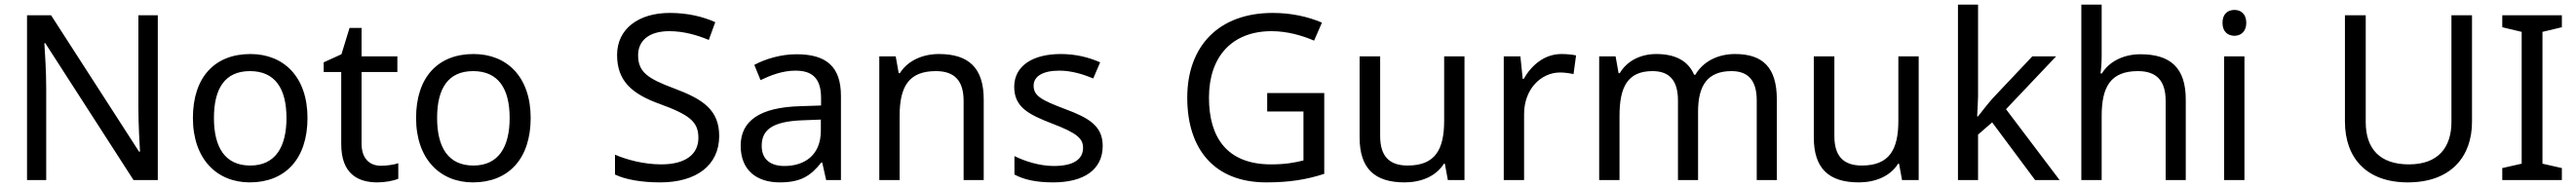

<svg xmlns="http://www.w3.org/2000/svg" viewBox="-20 -780 11150 810"><path d="M663 0V-714H579V-311C579 -246 584 -155 586 -123H582L201 -714H97V0H180V-399C180 -472 175 -546 172 -593H176L558 0Z M1311 -269C1311 -446 1209 -546 1064 -546C910 -546 815 -446 815 -269C815 -91 919 10 1061 10C1214 10 1311 -91 1311 -269ZM906 -269C906 -396 953 -472 1062 -472C1171 -472 1220 -396 1220 -269C1220 -142 1171 -63 1063 -63C954 -63 906 -142 906 -269Z M1629 -62C1580 -62 1545 -93 1545 -158V-468H1700V-536H1545V-659H1493L1458 -545L1381 -510V-468H1457V-156C1457 -26 1530 10 1614 10C1646 10 1685 3 1704 -6V-73C1687 -67 1655 -62 1629 -62Z M2277 -269C2277 -446 2175 -546 2030 -546C1876 -546 1781 -446 1781 -269C1781 -91 1885 10 2027 10C2180 10 2277 -91 2277 -269ZM1872 -269C1872 -396 1919 -472 2028 -472C2137 -472 2186 -396 2186 -269C2186 -142 2137 -63 2029 -63C1920 -63 1872 -142 1872 -269Z M3093 -191C3093 -303 3024 -350 2898 -397C2782 -440 2742 -469 2742 -541C2742 -603 2788 -645 2877 -645C2939 -645 2998 -628 3048 -607L3076 -684C3022 -708 2957 -724 2879 -724C2744 -724 2651 -655 2651 -542C2651 -431 2713 -374 2835 -330C2964 -283 3003 -253 3003 -183C3003 -112 2948 -68 2842 -68C2766 -68 2690 -89 2642 -110V-24C2687 -2 2758 10 2838 10C2994 10 3093 -64 3093 -191Z M3428 -545C3358 -545 3292 -524 3245 -499L3272 -433C3316 -454 3367 -474 3423 -474C3493 -474 3534 -444 3534 -355V-323L3443 -320C3268 -315 3186 -256 3186 -149C3186 -40 3258 10 3355 10C3445 10 3488 -17 3535 -76H3539L3556 0H3620V-365C3620 -490 3558 -545 3428 -545ZM3454 -259 3533 -262V-214C3533 -110 3465 -61 3375 -61C3317 -61 3277 -88 3277 -148C3277 -216 3320 -254 3454 -259Z M4044 -546C3976 -546 3910 -519 3875 -463H3870L3857 -536H3786V0H3874V-278C3874 -403 3912 -472 4031 -472C4113 -472 4151 -429 4151 -343V0H4238V-349C4238 -487 4172 -546 4044 -546Z M4753 -148C4753 -234 4694 -269 4592 -307C4489 -346 4454 -364 4454 -409C4454 -449 4493 -474 4565 -474C4617 -474 4667 -459 4712 -440L4742 -510C4692 -532 4636 -546 4571 -546C4451 -546 4370 -495 4370 -404C4370 -316 4432 -284 4536 -244C4641 -204 4668 -180 4668 -140C4668 -92 4630 -61 4541 -61C4478 -61 4413 -83 4371 -104V-24C4412 -2 4464 10 4539 10C4670 10 4753 -44 4753 -148Z M5465 -377V-297H5622V-85C5586 -76 5545 -68 5482 -68C5290 -68 5213 -186 5213 -357C5213 -535 5313 -645 5484 -645C5552 -645 5617 -626 5668 -604L5702 -682C5641 -708 5569 -724 5489 -724C5255 -724 5119 -580 5119 -357C5119 -131 5239 10 5461 10C5561 10 5635 -2 5712 -27V-377Z M6319 -536H6231V-257C6231 -132 6192 -63 6073 -63C5992 -63 5954 -105 5954 -191V-536H5865V-185C5865 -49 5931 10 6060 10C6129 10 6195 -15 6230 -71H6234L6247 0H6319Z M6739 -546C6664 -546 6609 -497 6575 -438H6571L6561 -536H6489V0H6577V-286C6577 -394 6650 -466 6733 -466C6751 -466 6774 -463 6791 -459L6802 -540C6784 -544 6759 -546 6739 -546Z M7490 -546C7420 -546 7354 -517 7318 -456H7313C7287 -517 7231 -546 7149 -546C7085 -546 7024 -519 6991 -463H6986L6973 -536H6902V0H6990V-278C6990 -403 7025 -472 7133 -472C7208 -472 7243 -429 7243 -345V0H7330V-296C7330 -410 7371 -472 7475 -472C7549 -472 7584 -429 7584 -345V0H7671V-349C7671 -487 7611 -546 7490 -546Z M8285 -536H8197V-257C8197 -132 8158 -63 8039 -63C7958 -63 7920 -105 7920 -191V-536H7831V-185C7831 -49 7897 10 8026 10C8095 10 8161 -15 8196 -71H8200L8213 0H8285Z M8542 -363V-760H8455V0H8542V-197L8603 -250L8789 0H8895L8663 -307L8880 -536H8777L8606 -355C8588 -335 8554 -292 8542 -276H8538C8539 -301 8542 -342 8542 -363Z M9077 -537V-760H8989V0H9077V-277C9077 -402 9114 -472 9234 -472C9316 -472 9354 -429 9354 -343V0H9441V-349C9441 -486 9375 -545 9245 -545C9176 -545 9112 -517 9078 -462H9072C9075 -483 9077 -511 9077 -537Z M9652 -737C9623 -737 9600 -720 9600 -681C9600 -643 9623 -625 9652 -625C9679 -625 9703 -643 9703 -681C9703 -720 9679 -737 9652 -737ZM9695 -536H9607V0H9695Z M10680 -252V-714H10591V-252C10591 -144 10536 -68 10407 -68C10282 -68 10220 -135 10220 -251V-714H10130V-254C10130 -95 10224 10 10402 10C10591 10 10680 -104 10680 -252Z M11069 0V-52L10985 -71V-642L11069 -662V-714H10811V-662L10895 -642V-71L10811 -52V0Z"/></svg>

Font: Noto Sans Gurmukhi UI
Style: Regular
Weight: 400
Designer: Jelle Bosma - Monotype Design Team
Foundry: Monotype Imaging Inc.
Version: Version 2.004